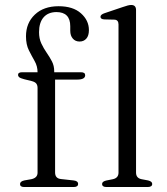

<svg xmlns="http://www.w3.org/2000/svg" viewBox="-20 -752 670 772"><path d="M201.5 -58.5Q201.5 -34 226 -32L276 -26.5Q294 -24.5 294 -12.5Q294 0 276 0H77.5Q60.5 0 60.5 -12Q60.5 -22.5 77.5 -26.5L106 -31.5Q131 -37 131 -57.5V-398.5Q131 -409 126 -415.8Q121 -422.5 107.5 -426L77 -433.5Q62 -437.5 57.2 -441.5Q52.5 -445.5 52.5 -450.5Q52.5 -461.5 68.5 -461.5H131Q131 -486 119.2 -506.5Q107.5 -527 96 -550Q84.5 -573 84.5 -606Q84.5 -659.5 120 -693.2Q155.5 -727 215.5 -727Q273.5 -727 305.5 -698.5Q337.5 -670 337.5 -631Q337.5 -608.5 327.2 -596.8Q317 -585 300 -585Q283 -585 272.8 -596.8Q262.5 -608.5 262.5 -628.5V-646.5Q262.5 -703.5 206.5 -703.5Q173 -703 155 -682Q137 -661 137 -622.5Q137 -597 146.2 -577.2Q155.5 -557.5 167.5 -540.2Q179.5 -523 188.8 -505.2Q198 -487.5 198 -465.5V-461.5H305.5Q322.5 -461.5 322.5 -449.5Q322.5 -432 290 -432H201.5ZM527 -711.5V-58Q527 -36 549 -31.5L575.5 -26.5Q592 -22.5 592 -12.5Q592 0 573.5 0H408Q390.5 0 390.5 -12.5Q390.5 -22 406.5 -26L434 -31.5Q456.5 -36.5 456.5 -58V-653.5Q456.5 -672 440.5 -673L399 -674Q384 -675 384 -684.5Q384 -693.5 400.5 -699L473 -723.5Q496.5 -732 507.5 -732Q527 -732 527 -711.5Z"/></svg>

Font: Fraunces 9pt S000 Light
Style: Regular
Weight: 300
Version: Version 1.000; ttfautohint (v1.8.3)